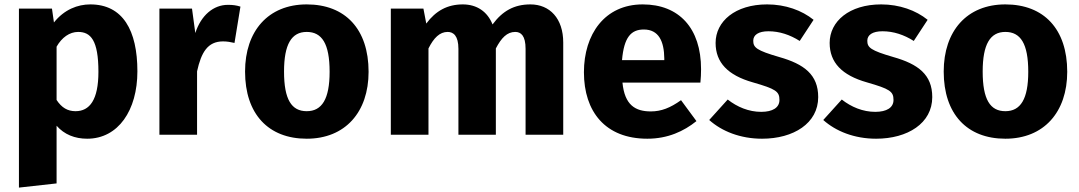

<svg xmlns="http://www.w3.org/2000/svg" viewBox="-20 -612 4902 872"><path d="M390 -592C333 -592 272 -569 225 -510L216 -573H66V240L237 221V-41C272 -1 320 18 376 18C517 18 604 -111 604 -288C604 -474 538 -592 390 -592ZM323 -107C287 -107 260 -123 237 -158V-400C261 -442 296 -467 335 -467C392 -467 427 -429 427 -286C427 -158 387 -107 323 -107Z M1015 -590C949 -590 893 -542 867 -462L852 -573H704V0H875V-288C894 -374 923 -424 993 -424C1012 -424 1027 -421 1045 -417L1072 -582C1053 -588 1037 -590 1015 -590Z M1373 -592C1198 -592 1093 -471 1093 -287C1093 -94 1199 18 1373 18C1548 18 1654 -103 1654 -286C1654 -480 1548 -592 1373 -592ZM1373 -467C1442 -467 1477 -414 1477 -286C1477 -162 1442 -107 1373 -107C1304 -107 1270 -160 1270 -287C1270 -411 1304 -467 1373 -467Z M2389 -592C2315 -592 2262 -562 2217 -501C2194 -559 2146 -592 2082 -592C2012 -592 1959 -563 1916 -505L1903 -573H1755V0H1926V-392C1950 -440 1977 -467 2013 -467C2039 -467 2062 -450 2062 -390V0H2232V-392C2257 -440 2283 -467 2320 -467C2346 -467 2367 -450 2367 -390V0H2538V-419C2538 -528 2477 -592 2389 -592Z M3164 -298C3164 -484 3064 -592 2899 -592C2726 -592 2632 -456 2632 -284C2632 -105 2729 18 2920 18C3013 18 3086 -16 3143 -62L3073 -157C3024 -122 2983 -106 2936 -106C2866 -106 2817 -134 2807 -237H3161C3163 -254 3164 -280 3164 -298ZM2997 -339H2805C2814 -443 2846 -478 2904 -478C2972 -478 2996 -424 2997 -347Z M3464 -592C3319 -592 3230 -515 3230 -417C3230 -328 3286 -270 3399 -238C3503 -208 3520 -197 3520 -158C3520 -123 3489 -104 3437 -104C3381 -104 3328 -126 3285 -160L3201 -67C3258 -16 3342 18 3441 18C3584 18 3696 -52 3696 -171C3696 -273 3632 -321 3519 -353C3416 -383 3401 -396 3401 -427C3401 -453 3424 -470 3470 -470C3520 -470 3568 -454 3612 -426L3675 -522C3622 -565 3547 -592 3464 -592Z M3982 -592C3837 -592 3748 -515 3748 -417C3748 -328 3804 -270 3917 -238C4021 -208 4038 -197 4038 -158C4038 -123 4007 -104 3955 -104C3899 -104 3846 -126 3803 -160L3719 -67C3776 -16 3860 18 3959 18C4102 18 4214 -52 4214 -171C4214 -273 4150 -321 4037 -353C3934 -383 3919 -396 3919 -427C3919 -453 3942 -470 3988 -470C4038 -470 4086 -454 4130 -426L4193 -522C4140 -565 4065 -592 3982 -592Z M4546 -592C4371 -592 4266 -471 4266 -287C4266 -94 4372 18 4546 18C4721 18 4827 -103 4827 -286C4827 -480 4721 -592 4546 -592ZM4546 -467C4615 -467 4650 -414 4650 -286C4650 -162 4615 -107 4546 -107C4477 -107 4443 -160 4443 -287C4443 -411 4477 -467 4546 -467Z"/></svg>

Font: Glow Sans SC Normal ExtraBold
Style: Regular
Weight: 800
Designer: Ryoko NISHIZUKA (kana, bopomofo & ideographs); Paul D. Hunt (Latin, Greek & Cyrillic); Sandoll Communications, Soo-young
Version: Version 0.93